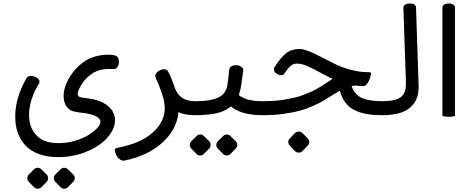

<svg xmlns="http://www.w3.org/2000/svg" viewBox="-20 -687 2804 1145"><path d="M310.1 397.5Q300.8 388.2 300.8 375.5Q300.8 362.8 310.1 353.5L340.8 322.8Q350.1 313.5 363 313.5Q376 313.5 385.3 322.8L416.5 353.5Q425.8 362.8 425.8 375.5Q425.8 388.2 416.5 397.5L385.3 429.2Q376 438.5 363 438.5Q350.1 438.5 340.8 429.2ZM151.9 397.5Q142.6 388.2 142.6 375.5Q142.6 362.8 151.9 353.5L182.6 322.8Q191.9 313.5 204.6 313.5Q217.3 313.5 226.6 322.8L258.3 353.5Q266.6 361.8 266.6 375.5Q266.6 389.2 258.3 397.5L226.6 429.2Q217.3 438.5 204.6 438.5Q191.9 438.5 182.6 429.2ZM658.2 -274.9 631.8 -275.9Q568.4 -275.9 525.4 -245.4Q482.4 -214.8 458.5 -169.9Q443.4 -141.6 443.4 -127.7Q443.4 -113.8 454.8 -109.1Q466.3 -104.5 495.1 -101.6Q578.1 -92.3 622.1 -56.4Q666 -20.5 666 29.3Q666 88.9 608.4 146.5Q561 192.9 486.3 221.4Q411.6 250 326.7 250Q260.3 250 210 231Q159.7 211.9 129.9 178.7Q70.8 112.3 70.8 9.3Q70.8 -104 137.7 -220.7Q146 -234.4 164.1 -234.4Q182.1 -234.4 199 -223.6Q215.8 -212.9 215.8 -199.2Q215.8 -193.4 212.4 -188.5Q184.6 -144.5 168.9 -95.7Q153.3 -46.9 153.3 -1.5Q153.3 73.2 197 119.9Q240.7 166.5 330.1 166.5Q380.9 166.5 427.7 152.3Q474.6 138.2 501.5 121.8Q528.3 105.5 549.8 86.4Q579.1 60.5 579.1 39.8Q579.1 19 548.8 4.6Q518.6 -9.8 462.4 -15.1Q460 -15.1 444.8 -17.6Q429.7 -20 426.8 -21Q395.5 -25.9 377.4 -50.8Q359.4 -75.7 359.4 -117.4Q359.4 -159.2 384.8 -208.5Q416.5 -269 471.7 -312.5Q501 -335 540.5 -347.9Q580.1 -360.8 625 -360.8Q640.6 -360.8 657.2 -358.4Q689 -354.5 689 -317.4Q689 -300.3 680.7 -287.6Q672.4 -274.9 658.2 -274.9Z M664.1 210Q664.1 196.8 679.2 194.8Q819.8 168 891.1 103.3Q962.4 38.6 962.4 -41.5Q962.4 -79.1 945.3 -130.6Q928.2 -182.1 908.2 -223.1Q905.8 -229 905.8 -233.4Q905.8 -248.5 922.6 -261.2Q939.5 -273.9 957.5 -273.9Q975.6 -273.9 982.4 -260.7Q1004.4 -220.7 1023.4 -160.2Q1039.6 -121.1 1068.1 -102.3Q1096.7 -83.5 1145 -83.5V0Q1079.6 0 1043.9 -18.6Q1036.6 82.5 949 162.8Q861.3 243.2 719.7 271H716.8Q703.6 271 690.9 260.3Q678.2 249.5 671.1 232.2Q664.1 214.8 664.1 210Z M1143.6 -83.5Q1276.9 -83.5 1314.5 -129.9Q1333 -152.3 1337.9 -191.9L1347.7 -273.9Q1349.6 -285.6 1360.4 -292Q1371.1 -298.3 1387.5 -298.3Q1403.8 -298.3 1417.2 -290Q1430.7 -281.7 1430.7 -267.6L1418.5 -177.7Q1414.1 -148.9 1404.3 -120.1Q1446.3 -83.5 1546.9 -83.5V0Q1417.5 0 1356.9 -52.7Q1322.3 -22.5 1269.3 -11.2Q1216.3 0 1143.6 0Q1128.4 0 1115.7 -12.7Q1103 -25.4 1103 -41.7Q1103 -58.1 1115.2 -70.8Q1127.4 -83.5 1143.6 -83.5ZM1279.3 199.2Q1270 189.9 1270 177.2Q1270 164.6 1279.3 155.3L1310.1 124.5Q1319.3 115.2 1332.3 115.2Q1345.2 115.2 1354.5 124.5L1385.7 155.3Q1395 164.6 1395 177.2Q1395 189.9 1385.7 199.2L1354.5 231Q1345.2 240.2 1332.3 240.2Q1319.3 240.2 1310.1 231ZM1121.1 199.2Q1111.8 189.9 1111.8 177.2Q1111.8 164.6 1121.1 155.3L1151.9 124.5Q1161.1 115.2 1173.8 115.2Q1186.5 115.2 1195.8 124.5L1227.5 155.3Q1235.8 163.6 1235.8 177.2Q1235.8 190.9 1227.5 199.2L1195.8 231Q1186.5 240.2 1173.8 240.2Q1161.1 240.2 1151.9 231Z M1708.5 181.6Q1699.2 172.4 1699.2 159.7Q1699.2 147 1708.5 137.7L1739.3 106.4Q1748 97.7 1761.2 97.7Q1774.4 97.7 1783.2 106.4L1814.9 137.7Q1824.2 147 1824.2 159.7Q1824.2 172.4 1814.9 181.6L1783.2 214.4Q1774.4 223.1 1761.2 223.1Q1748 223.1 1739.3 214.4ZM1545.9 -83.5Q1630.9 -83.5 1686 -94.7Q1716.8 -100.6 1741.7 -106.2Q1766.6 -111.8 1792 -122.1Q1817.4 -132.3 1834 -139.2Q1850.6 -146 1872.6 -158.9Q1894.5 -171.9 1904.8 -178.2Q1915 -184.6 1935.8 -198.5Q1956.5 -212.4 1963.4 -216.8Q1933.6 -230 1886.7 -255.9Q1839.8 -281.7 1808.8 -294.7Q1777.8 -307.6 1752 -307.6H1748.5Q1725.1 -307.6 1706.1 -287.6Q1690.4 -270.5 1672.9 -244.1Q1668.5 -238.3 1656 -238.3Q1643.6 -238.3 1628.2 -249Q1612.8 -259.8 1612.8 -273.4Q1612.8 -278.8 1616.2 -285.2Q1655.8 -346.2 1687.5 -370.6Q1719.2 -395 1767.6 -395Q1805.7 -395 1896.5 -346.7Q1934.1 -326.7 1975.3 -306.4Q2016.6 -286.1 2068.1 -271.7Q2119.6 -257.3 2168.5 -256.8Q2183.1 -256.8 2188.2 -255.1Q2193.4 -253.4 2193.4 -249.8Q2193.4 -246.1 2188.2 -226.6Q2183.1 -207 2171.1 -190.2Q2159.2 -173.3 2146.7 -173.3Q2134.3 -173.3 2101.1 -176.8Q2097.7 -176.8 2076.7 -174.3Q2093.3 -123 2137.2 -103.3Q2181.2 -83.5 2259.3 -83.5V0Q2208 0 2168.9 -6.6Q2129.9 -13.2 2096.2 -29.3Q2028.3 -62 2006.8 -146.5Q1992.7 -138.7 1961.4 -118.9Q1930.2 -99.1 1908 -85.9Q1885.7 -72.8 1845.7 -54.9Q1805.7 -37.1 1766.4 -26.4Q1727.1 -15.6 1669.4 -7.8Q1611.8 0 1546.9 0Q1530.8 0 1518.1 -12.7Q1505.4 -25.4 1505.4 -41.5Q1505.4 -57.6 1517.8 -70.6Q1530.3 -83.5 1545.9 -83.5Z M2258.3 -83.5Q2343.3 -83.5 2373 -110.4Q2388.7 -124 2394.8 -142.3Q2400.9 -160.6 2400.9 -188.5Q2400.9 -190.4 2400.9 -192.4L2385.7 -640.1Q2385.3 -652.3 2397.2 -659.4Q2409.2 -666.5 2424.6 -666.5Q2439.9 -666.5 2450.2 -660.6Q2460.4 -654.8 2460.9 -643.6L2476.6 -172.4Q2476.6 -104.5 2445.8 -66.4Q2415.5 -28.8 2366.7 -13.7Q2320.8 0 2259.3 0Q2244.1 -1 2231 -13.4Q2217.8 -25.9 2217.8 -41.7Q2217.8 -57.6 2230.2 -70.6Q2242.7 -83.5 2258.3 -83.5Z M2618.2 0V-641.6Q2618.2 -653.3 2629.6 -659.9Q2641.1 -666.5 2656.5 -666.5Q2671.9 -666.5 2682.6 -659.9Q2693.4 -653.3 2693.4 -641.6V0Q2693.4 9.3 2655.8 9.3Q2618.2 9.3 2618.2 0Z"/></svg>

Font: Behdad
Style: Regular
Weight: 400
Designer: Mohammad Saleh Souzanchi
Foundry: http://font-store.ir
Version: Version:1.0.1;RFB:1.2.5;Building:2018-09-04 19:53:52.209180